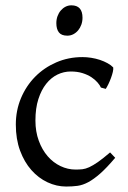

<svg xmlns="http://www.w3.org/2000/svg" viewBox="-20 -682 477 717"><path d="M410.2 -92.8Q378.4 -55.2 354.2 -33.9Q330.1 -12.7 309.6 -1.7Q289.1 9.3 269.5 12Q250 14.6 227.1 14.6Q191.4 14.6 157.5 -1.2Q123.5 -17.1 97.2 -46.9Q70.8 -76.7 54.9 -119.6Q39.1 -162.6 39.1 -216.8Q39.1 -269.5 58.3 -315.4Q77.6 -361.3 111.1 -395.3Q144.5 -429.2 189.9 -449Q235.4 -468.8 288.1 -468.8Q304.2 -468.8 321 -466.1Q337.9 -463.4 353.3 -458.3Q368.7 -453.1 381.6 -446Q394.5 -439 402.8 -430.2Q403.8 -424.3 401.4 -413.6Q398.9 -402.8 394.5 -390.9Q390.1 -378.9 384.8 -367.9Q379.4 -356.9 375 -350.1L356.9 -355Q353 -363.8 344.2 -374Q335.4 -384.3 321.5 -393.6Q307.6 -402.8 288.3 -408.9Q269 -415 244.1 -415Q218.3 -415 194.6 -403.6Q170.9 -392.1 152.6 -369.1Q134.3 -346.2 123.3 -312Q112.3 -277.8 112.3 -231.9Q112.3 -190.4 124.8 -156.5Q137.2 -122.6 158 -98.6Q178.7 -74.7 205.8 -61.8Q232.9 -48.8 262.2 -48.8Q275.9 -48.8 287.6 -50Q299.3 -51.3 313.2 -57.6Q327.1 -64 345.5 -76.7Q363.8 -89.4 391.1 -112.8ZM288.1 -615.7Q288.1 -602.1 283.7 -589.8Q279.3 -577.6 271.7 -568.6Q264.2 -559.6 253.9 -554.2Q243.7 -548.8 231.4 -548.8Q209.5 -548.8 200 -561Q190.4 -573.2 190.4 -595.7Q190.4 -609.4 194.8 -621.6Q199.2 -633.8 207 -642.8Q214.8 -651.9 224.9 -657Q234.9 -662.1 246.6 -662.1Q288.1 -662.1 288.1 -615.7Z"/></svg>

Font: Gentium Plus
Style: Regular
Weight: 400
Designer: J. Victor Gaultney, Annie Olsen, Iska Routamaa
Foundry: SIL International
Version: Version 1.510